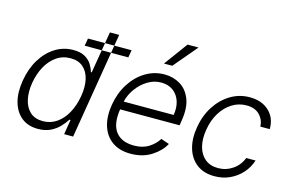

<svg xmlns="http://www.w3.org/2000/svg" viewBox="-97 -1019 1942 1268"><g transform="rotate(15 873.5 -385.0)"><path d="M471.9 0 592 -727.3H528.5L480.7 -441.4H475Q468.5 -465.9 452.7 -491.7Q436.9 -517.4 406.8 -535.2Q376.6 -552.9 326.9 -552.9Q259.4 -552.9 203 -517.6Q146.5 -482.2 107.8 -418.9Q69.1 -355.5 55 -271.3Q40.9 -186.8 58.7 -123.2Q76.6 -59.7 121.1 -24.1Q165.6 11.4 232.7 11.4Q282.5 11.4 318.5 -6.4Q354.6 -24.1 379.2 -50.2Q403.8 -76.3 419.2 -101.2H427L410.5 0ZM454.2 -272.4Q443.1 -206.7 415.3 -155.5Q387.6 -104.4 345.8 -75.5Q304.1 -46.5 251.2 -46.5Q196.9 -46.5 164 -76.5Q131.2 -106.5 119.9 -157.7Q108.6 -208.8 119 -272.4Q129.5 -335.2 156.8 -385.7Q184.2 -436.1 226.3 -465.7Q268.4 -495.4 323.1 -495.4Q376.4 -495.4 409.2 -466.8Q442 -438.2 453.6 -388Q465.2 -337.7 454.2 -272.4ZM390.3 -599.4 399.1 -650.6H697.4L688.6 -599.4Z M866.5 11.4Q790.1 11.4 740.2 -24.3Q690.3 -60 670.6 -123.4Q650.9 -186.8 664.8 -269.5Q678.6 -352.3 719.5 -416.2Q760.3 -480.1 820.1 -516.5Q880 -552.9 950.6 -552.9Q1009.9 -552.9 1057.9 -524Q1105.8 -495 1128.9 -435.7Q1152 -376.4 1136.7 -285.2L1131.7 -253.9H725.1Q709.2 -151.3 748.9 -98.9Q788.7 -46.5 875.4 -46.5Q933.9 -46.5 975.5 -73Q1017 -99.4 1038.7 -136L1095.2 -116.5Q1068.2 -65 1008.5 -26.8Q948.9 11.4 866.5 11.4ZM734.7 -309.7H1076.3Q1085.2 -362.2 1071.4 -404.3Q1057.5 -446.4 1024.3 -470.9Q991.1 -495.4 942.1 -495.4Q893.8 -495.4 850.7 -469.1Q807.5 -442.8 776.8 -400.6Q746.1 -358.3 734.7 -309.7ZM926.5 -621.1 1044.7 -782.3H1119.7L983.3 -621.1Z M1440.3 11.4Q1366.5 11.4 1318.5 -25.2Q1270.6 -61.8 1251.6 -125.5Q1232.6 -189.3 1246.1 -270.2Q1259.6 -352.6 1300.4 -416.4Q1341.3 -480.1 1401.5 -516.5Q1461.6 -552.9 1533 -552.9Q1615.1 -552.9 1665 -506.2Q1714.8 -459.5 1713.4 -383.5H1649.5Q1647 -430.8 1615.4 -463.1Q1583.8 -495.4 1525.6 -495.4Q1472.7 -495.4 1427.6 -467.2Q1382.5 -438.9 1351.4 -388.7Q1320.3 -338.4 1309.7 -272.4Q1298.3 -206 1311.8 -155Q1325.3 -104 1360.3 -75.3Q1395.2 -46.5 1448.9 -46.5Q1503.6 -46.5 1548.3 -76.9Q1593 -107.2 1612.9 -159.1H1676.8Q1660.9 -109.7 1626.6 -71.2Q1592.3 -32.7 1544.7 -10.7Q1497.2 11.4 1440.3 11.4Z"/></g></svg>

Font: Inter UI Light
Style: Italic
Weight: 300
Italic angle: 9.39999°
Designer: Rasmus Andersson
Foundry: rsms
Version: 3.2;8d6f07862